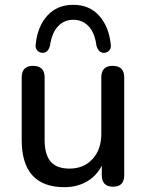

<svg xmlns="http://www.w3.org/2000/svg" viewBox="-20 -767 607 796"><path d="M155 -548Q142 -549 134 -558.5Q126 -568 128 -584Q136 -658 176.5 -702.5Q217 -747 284 -747Q350 -747 390.5 -702.5Q431 -658 439 -584Q442 -568 433.5 -558.5Q425 -549 412 -548Q389 -547 380 -577Q373 -631 347.5 -658Q322 -685 284 -685Q246 -685 220.5 -658Q195 -631 187 -577Q179 -547 155 -548ZM247 9Q70 9 70 -187V-446Q70 -494 117 -494Q165 -494 165 -446V-187Q165 -126 190 -97Q215 -68 268 -68Q327 -68 363.5 -107.5Q400 -147 400 -212V-446Q400 -494 447 -494Q495 -494 495 -446V-41Q495 7 449 7Q402 7 402 -41V-80Q379 -36 338.5 -13.5Q298 9 247 9Z"/></svg>

Font: Chiron GoRound TC
Style: Regular
Weight: 400
Designer: Ryoko NISHIZUKA 西塚涼子 (kana, bopomofo & ideographs); Paul D. Hunt (Latin, Greek & Cyrillic); Sandoll Communications 산돌커뮤니
Foundry: Adobe
Version: Version 1.000;hotconv 1.1.1;makeotfexe 2.6.0